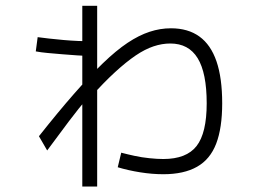

<svg xmlns="http://www.w3.org/2000/svg" viewBox="-20 -646 920 674"><path d="M393.3 -58.9 405.6 -110Q426.7 -104.4 452.2 -98.9Q477.8 -93.3 505 -90.6Q532.2 -87.8 553.3 -87.8Q634.4 -87.8 670 -133.3Q705.6 -178.9 705.6 -283.3Q705.6 -390 673.9 -441.7Q642.2 -493.3 577.8 -493.3Q548.9 -493.3 518.9 -483.3Q488.9 -473.3 456.1 -451.1Q423.3 -428.9 383.9 -392.8Q344.4 -356.7 297.8 -304.4L291.1 -306.7Q257.8 -267.8 221.7 -220Q185.6 -172.2 145.6 -117.8L116.7 -167.8Q184.4 -253.3 239.4 -316.1Q294.4 -378.9 341.1 -423.9Q387.8 -468.9 427.8 -495.6Q467.8 -522.2 505 -534.4Q542.2 -546.7 580 -546.7Q640 -546.7 680 -517.8Q720 -488.9 740 -430.6Q760 -372.2 760 -283.3Q760 -196.7 738.9 -141.7Q717.8 -86.7 671.7 -60.6Q625.6 -34.4 553.3 -34.4Q514.4 -34.4 472.2 -41.1Q430 -47.8 393.3 -58.9ZM268.9 8.9V-625.6H321.1V8.9ZM291.1 -450Q274.4 -450 249.4 -451.7Q224.4 -453.3 197.8 -455.6Q171.1 -457.8 147.2 -460Q123.3 -462.2 105.6 -465.6L112.2 -515.6Q128.9 -513.3 152.8 -510.6Q176.7 -507.8 202.8 -505.6Q228.9 -503.3 253.9 -502.2Q278.9 -501.1 295.6 -501.1Z"/></svg>

Font: Paperlogy 3 Light
Style: Regular
Weight: 300
Designer: redesigned by Lee Juim, glyphs from Gmarket Sans & Montserrat
Foundry: PT&
Version: Version 1.001